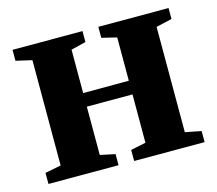

<svg xmlns="http://www.w3.org/2000/svg" viewBox="-82 -635 833 737"><g transform="rotate(-15 334.5 -266.5)"><path d="M24.5 0V-44L88 -56.5V-475L24.5 -489.5V-533H302.5V-489.5L243.5 -475V-302.5L425 -303V-475L365.5 -489.5V-533H644.5V-489.5L581.5 -475V-56.5L645 -44V0H365V-44L425 -56.5V-248.5H243.5V-56.5L303 -44V0Z"/></g></svg>

Font: Merriweather 72pt ExtraBold
Style: Regular
Weight: 800
Version: Version 2.100